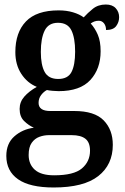

<svg xmlns="http://www.w3.org/2000/svg" viewBox="-20 -594 554 851"><path d="M218 237Q112 237 60 200.5Q8 164 8 97Q8 42 43.5 10.5Q79 -21 130 -28Q107 -38 87 -57.5Q67 -77 67 -111Q67 -142 87.5 -165.5Q108 -189 143 -209Q101 -226 74.5 -266.5Q48 -307 48 -363Q48 -450 95 -499Q142 -548 240 -548Q275 -548 303.5 -539.5Q332 -531 351 -517Q368 -536 391.5 -555Q415 -574 449 -574Q478 -574 493 -557.5Q508 -541 508 -518Q508 -496 495 -478.5Q482 -461 450 -461Q450 -479 441 -490.5Q432 -502 418 -502Q406 -502 397.5 -498.5Q389 -495 382 -490Q401 -469 413.5 -440Q426 -411 426 -367Q426 -289 380.5 -239.5Q335 -190 240 -190Q229 -190 212.5 -191.5Q196 -193 188 -195Q174 -188 162.5 -173Q151 -158 151 -138Q151 -102 203 -102H309Q399 -102 439.5 -60.5Q480 -19 480 48Q480 136 415.5 186.5Q351 237 218 237ZM238 -244Q281 -244 297 -275Q313 -306 313 -365Q313 -426 296.5 -459.5Q280 -493 237 -493Q195 -493 178 -458.5Q161 -424 161 -364Q161 -306 178 -275Q195 -244 238 -244ZM220 183Q307 183 343 152.5Q379 122 379 74Q379 37 358.5 21Q338 5 298 5H196Q175 5 154.5 12.5Q134 20 120.5 39Q107 58 107 93Q107 134 134.5 158.5Q162 183 220 183Z"/></svg>

Font: Noto Serif Ethiopic SemiCondensed SemiBold
Style: Regular
Weight: 600
Width: 4
Designer: Monotype Design Team
Foundry: Monotype Imaging Inc.
Version: Version 2.102; ttfautohint (v1.8.4.7-5d5b)